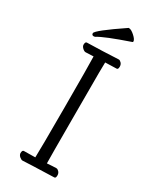

<svg xmlns="http://www.w3.org/2000/svg" viewBox="-221 -936 817 1000"><g transform="rotate(30 187.5 -436.5)"><path d="M104 1Q96 1 86 -7.5Q76 -16 75 -27Q75 -46 85 -46Q124 -46 153 -47Q155 -90 155 -348Q155 -603 153 -654Q118 -652 106 -652Q98 -652 88 -661Q78 -670 77 -680Q77 -699 87 -699Q181 -701 275 -706Q282 -706 290 -697.5Q298 -689 298 -676Q298 -659 289 -659L221 -657L220 -595V-313Q220 -81 221 -50Q259 -53 277 -53Q284 -53 292 -44.5Q300 -36 300 -23Q300 -6 291 -6Q130 -1 104 1ZM101 -745Q89 -745 89 -757Q89 -774 237 -874H240Q253 -874 273.5 -855.5Q294 -837 294 -825Q294 -821 290 -820Q147 -771 110 -747Q105 -745 101 -745Z"/></g></svg>

Font: ToneOZ-Pinyin-WenKai-Light
Style: Light
Weight: 300
Designer: Fontworks Inc.
Foundry: ToneOZ
Version: Version 0.240331